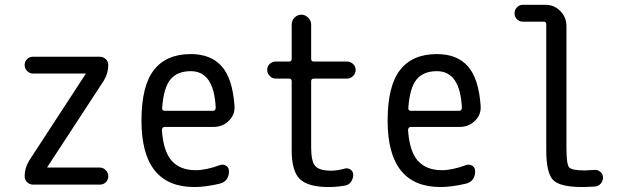

<svg xmlns="http://www.w3.org/2000/svg" viewBox="-20 -750 2540 780"><path d="M98.6 -97.7 327.1 -448.2 328.1 -449.2V-450.2Q328.1 -451.2 327.1 -451.2H114.3Q100.6 -451.2 90.3 -461.4Q80.1 -471.7 80.1 -485.8Q80.1 -500 89.8 -509.8Q99.6 -519.5 114.3 -519.5H385.7Q399.4 -519.5 409.7 -509.8Q419.9 -500 419.9 -486.3Q419.9 -452.1 401.4 -421.9L172.9 -72.3L171.9 -71.3V-70.3Q171.9 -69.3 172.9 -69.3H385.7Q399.4 -69.3 409.7 -58.6Q419.9 -47.9 419.9 -33.7Q419.9 -19.5 410.2 -9.8Q400.4 0 385.7 0H114.3Q100.6 0 90.3 -9.8Q80.1 -19.5 80.1 -34.2Q80.1 -67.4 98.6 -97.7Z M754.9 -460.9Q700.2 -460.9 672.4 -427.2Q644.5 -393.6 638.7 -310.5Q638.7 -299.8 649.4 -299.8H844.7Q855.5 -299.8 856.4 -311.5Q849.6 -460.9 754.9 -460.9ZM769.5 9.8Q554.7 9.8 554.7 -259.8Q554.7 -400.4 605 -465.3Q655.3 -530.3 754.9 -530.3Q836.9 -530.3 880.9 -480.5Q924.8 -430.7 932.6 -320.3Q935.5 -285.2 910.2 -259.8Q884.8 -234.4 847.7 -234.4H649.4Q638.7 -234.4 637.7 -221.7Q643.6 -134.8 677.7 -96.7Q711.9 -58.6 775.4 -58.6Q816.4 -58.6 873 -79.1Q886.7 -84 898.4 -76.7Q910.2 -69.3 910.2 -54.7Q910.2 -13.7 873 -3.9Q814.5 9.8 769.5 9.8Z M1099.6 -430.7Q1085.9 -430.7 1075.7 -441.4Q1065.4 -452.1 1065.4 -466.3Q1065.4 -480.5 1075.7 -490.2Q1085.9 -500 1099.6 -500H1154.3Q1165 -500 1165 -510.7V-650.4Q1165 -667 1176.8 -678.7Q1188.5 -690.4 1204.1 -690.4Q1219.7 -690.4 1231.9 -678.2Q1244.1 -666 1244.1 -650.4V-510.7Q1244.1 -500 1254.9 -500H1389.6Q1403.3 -500 1414.1 -490.2Q1424.8 -480.5 1424.8 -466.3Q1424.8 -452.1 1414.6 -441.4Q1404.3 -430.7 1389.6 -430.7H1254.9Q1244.1 -430.7 1244.1 -419.9V-150.4Q1244.1 -94.7 1260.7 -75.7Q1277.3 -56.6 1325.2 -56.6Q1350.6 -56.6 1381.8 -65.4Q1394.5 -68.4 1404.8 -60.5Q1415 -52.7 1415 -40Q1415 -24.4 1406.2 -11.7Q1397.5 1 1381.8 3.9Q1348.6 9.8 1315.4 9.8Q1231.4 9.8 1198.2 -22.5Q1165 -54.7 1165 -139.6V-419.9Q1165 -430.7 1154.3 -430.7Z M1754.9 -460.9Q1700.2 -460.9 1672.4 -427.2Q1644.5 -393.6 1638.7 -310.5Q1638.7 -299.8 1649.4 -299.8H1844.7Q1855.5 -299.8 1856.4 -311.5Q1849.6 -460.9 1754.9 -460.9ZM1769.5 9.8Q1554.7 9.8 1554.7 -259.8Q1554.7 -400.4 1605 -465.3Q1655.3 -530.3 1754.9 -530.3Q1836.9 -530.3 1880.9 -480.5Q1924.8 -430.7 1932.6 -320.3Q1935.5 -285.2 1910.2 -259.8Q1884.8 -234.4 1847.7 -234.4H1649.4Q1638.7 -234.4 1637.7 -221.7Q1643.6 -134.8 1677.7 -96.7Q1711.9 -58.6 1775.4 -58.6Q1816.4 -58.6 1873 -79.1Q1886.7 -84 1898.4 -76.7Q1910.2 -69.3 1910.2 -54.7Q1910.2 -13.7 1873 -3.9Q1814.5 9.8 1769.5 9.8Z M2103.5 -662.1Q2089.8 -662.1 2080.1 -671.9Q2070.3 -681.6 2070.3 -695.8Q2070.3 -710 2080.1 -720.2Q2089.8 -730.5 2103.5 -730.5H2196.3Q2231.4 -730.5 2256.3 -705.1Q2281.2 -679.7 2281.2 -644.5V-150.4Q2281.2 -84 2291.5 -70.8Q2301.8 -57.6 2355.5 -57.6Q2367.2 -57.6 2394.5 -59.6Q2408.2 -61.5 2418.9 -51.8Q2429.7 -42 2429.7 -29.3Q2429.7 -14.6 2420.4 -3.9Q2411.1 6.8 2396.5 7.8Q2362.3 9.8 2344.7 9.8Q2254.9 9.8 2227.1 -18.6Q2199.2 -46.9 2199.2 -139.6V-651.4Q2199.2 -662.1 2188.5 -662.1Z"/></svg>

Font: Rounded-X Mgen+ 1m regular
Style: Regular
Weight: 400
Designer: [Source Han Sans]
Ryoko NISHIZUKA  (kana & ideographs); Paul D. Hunt (Latin, Greek & Cyrillic); Wenlong ZHANG  (bopomofo
Version: Version 1.059.20150602